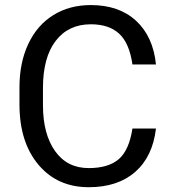

<svg xmlns="http://www.w3.org/2000/svg" viewBox="-20 -741 691 770"><path d="M605.5 -225.6Q592.3 -112.8 522.2 -51.5Q452.1 9.8 335.9 9.8Q210 9.8 134 -80.6Q58.1 -170.9 58.1 -322.3V-390.6Q58.1 -489.7 93.5 -564.9Q128.9 -640.1 193.8 -680.4Q258.8 -720.7 344.2 -720.7Q457.5 -720.7 525.9 -657.5Q594.2 -594.2 605.5 -482.4H511.2Q499 -567.4 458.3 -605.5Q417.5 -643.6 344.2 -643.6Q254.4 -643.6 203.4 -577.1Q152.3 -510.7 152.3 -388.2V-319.3Q152.3 -203.6 200.7 -135.3Q249 -66.9 335.9 -66.9Q414.1 -66.9 455.8 -102.3Q497.6 -137.7 511.2 -225.6Z"/></svg>

Font: RobotoDraft
Style: Regular
Weight: 400
Version: Version 2.001101; 2014